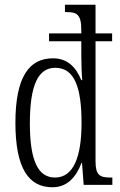

<svg xmlns="http://www.w3.org/2000/svg" viewBox="-20 -780 508 810"><path d="M201 10C262 10 300 -30 324 -93H326L333 0H454V-31H446C401 -31 383 -41 383 -100V-606H453V-639H383V-760H254V-729H260C304 -729 323 -720 323 -653V-639H187V-606H323V-543C323 -511 325 -459 327 -442H323C300 -497 265 -534 203 -534C104 -534 45 -457 45 -262C45 -68 102 10 201 10ZM212 -31C140 -31 106 -103 106 -260C106 -423 142 -494 213 -494C296 -494 324 -408 324 -261C324 -118 290 -31 212 -31Z"/></svg>

Font: Noto Serif Devanagari ExtraCondensed Light
Style: Regular
Weight: 300
Width: 2
Designer: Universal Thirst, Indian Type Foundry and the Monotype Design Team
Foundry: Monotype Imaging Inc.
Version: Version 2.004